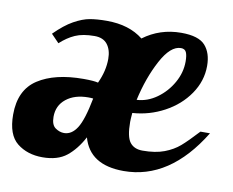

<svg xmlns="http://www.w3.org/2000/svg" viewBox="-71 -588 817 674"><g transform="rotate(10 338.0 -251.5)"><path d="M28.5 -23C52.8 -3.7 83 6 119 6C155 6 183.7 -2.5 205 -19.5C226.3 -36.5 245 -60 261 -90C278.3 -27.3 327.3 4 408 4C517.3 4 609.3 -57 684 -179H650C626 -153 606.7 -133.7 592 -121C577.3 -108.3 559.5 -98 538.5 -90C517.5 -82 491.7 -78 461 -78C441 -78 426 -84.5 416 -97.5C406 -110.5 401 -134.7 401 -170C401 -176.7 401.7 -187.3 403 -202C443 -204.7 480.7 -215.5 516 -234.5C551.3 -253.5 579.7 -278.5 601 -309.5C622.3 -340.5 633 -374 633 -410C633 -440.7 625.2 -464.8 609.5 -482.5C593.8 -500.2 565.3 -509 524 -509C473.3 -509 428.3 -494.3 389 -465C355.7 -491.7 312.3 -505 259 -505C235.7 -505 215.5 -503.5 198.5 -500.5C181.5 -497.5 162.8 -490.3 142.5 -479C122.2 -467.7 100.3 -450.3 77 -427L105 -398C121.7 -413.3 139 -425 157 -433C175 -441 198 -445 226 -445C246.7 -445 262 -438.5 272 -425.5C282 -412.5 287 -395.3 287 -374C287 -345.3 280 -316 266 -286C255.3 -288.7 238 -290 214 -290C146 -290 92 -277 52 -251C12 -225 -8 -182.7 -8 -124C-8 -76 4.2 -42.3 28.5 -23ZM481.5 -276C459.2 -260 435.3 -251.3 410 -250C422 -304 439.2 -351.8 461.5 -393.5C483.8 -435.2 507.3 -456 532 -456C541.3 -456 547.7 -452.3 551 -445C554.3 -437.7 556 -426.7 556 -412C556 -386 549.2 -360.8 535.5 -336.5C521.8 -312.2 503.8 -292 481.5 -276ZM225 -120.5C212.3 -100.8 197 -91 179 -91C168.3 -91 158 -94.5 148 -101.5C138 -108.5 133 -121.7 133 -141C133 -167.7 143 -189 163 -205C183 -221 209.3 -229 242 -229C248.7 -229 254.3 -228.7 259 -228C249 -176 237.7 -140.2 225 -120.5Z"/></g></svg>

Font: DonutKreme
Style: Regular
Weight: 400
Designer: Impallari Type
Foundry: Impallari Type
Version: Version 2.100